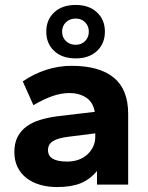

<svg xmlns="http://www.w3.org/2000/svg" viewBox="-20 -746 600 776"><path d="M211 10Q174 10 142.5 1Q111 -8 87.5 -26Q64 -44 51 -70.5Q38 -97 38 -132Q38 -167 51 -192.5Q64 -218 87.5 -235Q111 -252 142.5 -261.5Q174 -271 211 -276L363 -294Q356 -334 327.5 -352Q299 -370 261 -370Q229 -370 194.5 -358.5Q160 -347 115 -321L72 -417Q117 -448 167.5 -464Q218 -480 269 -480Q381 -480 439.5 -432.5Q498 -385 498 -286V0H372V-55Q343 -20 305 -5Q267 10 211 10ZM286 -510Q231 -510 199 -540Q167 -570 167 -618Q167 -666 199 -696Q231 -726 286 -726Q340 -726 372 -696Q404 -666 404 -618Q404 -570 372 -540Q340 -510 286 -510ZM251 -93Q278 -93 299 -101Q320 -109 334.5 -123Q349 -137 357 -154.5Q365 -172 365 -192V-207L254 -193Q214 -188 194 -175.5Q174 -163 174 -139Q174 -93 251 -93ZM286 -565Q309 -565 324 -580Q339 -595 339 -618Q339 -641 324 -656Q309 -671 286 -671Q262 -671 246.5 -656Q231 -641 231 -618Q231 -595 246.5 -580Q262 -565 286 -565Z"/></svg>

Font: Celebes
Style: Bold
Weight: 700
Designer: Anugrah Pasau
Foundry: Lafontype
Version: Version 1.000; ttfautohint (v1.8.4)